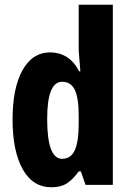

<svg xmlns="http://www.w3.org/2000/svg" viewBox="-20 -780 551 810"><path d="M197 10Q118 10 75.5 -66.5Q33 -143 33 -276Q33 -409 75 -484Q117 -559 192 -559Q230 -559 261 -540Q292 -521 314 -479H319Q317 -512 314.5 -535.5Q312 -559 312 -578V-760H456V0H341L321 -57H312Q287 -22 261.5 -6Q236 10 197 10ZM242 -110Q279 -110 295.5 -146Q312 -182 312 -260V-292Q312 -367 295.5 -401Q279 -435 242 -435Q179 -435 179 -278Q179 -110 242 -110Z"/></svg>

Font: Noto Sans Malayalam ExtraCondensed ExtraBold
Style: Regular
Weight: 800
Width: 2
Designer: Jelle Bosma - Monotype Design Team
Foundry: Monotype Imaging Inc.
Version: Version 2.104; ttfautohint (v1.8.4.7-5d5b)